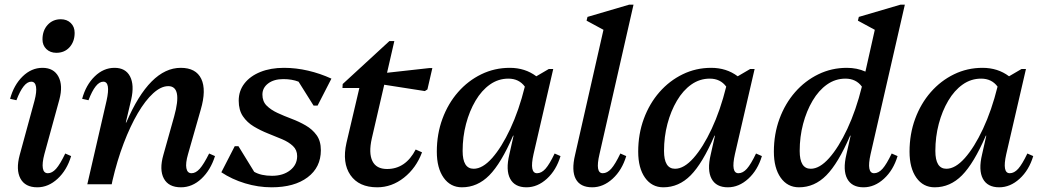

<svg xmlns="http://www.w3.org/2000/svg" viewBox="-20 -785 4445 818"><path d="M139 13Q87 13 67 -24.5Q47 -62 64 -125L127 -356Q137 -394 133.5 -415.5Q130 -437 113 -437Q80 -437 50 -358L23 -364Q39 -423 76.5 -459.5Q114 -496 161 -496Q209 -496 229 -458.5Q249 -421 233 -361L169 -128Q159 -90 162.5 -68.5Q166 -47 184 -47Q202 -47 219 -66Q236 -85 258 -131L283 -120Q265 -60 225.5 -23.5Q186 13 139 13ZM220 -560Q194 -560 177.5 -576Q161 -592 161 -617Q161 -655 183 -679Q205 -703 239 -703Q265 -703 281.5 -687Q298 -671 298 -645Q298 -608 276.5 -584Q255 -560 220 -560Z M352 0 434 -356Q452 -437 420 -437Q387 -437 357 -358L330 -364Q346 -423 383.5 -459.5Q421 -496 468 -496Q515 -496 534 -459.5Q553 -423 539 -361L516 -263H518Q618 -496 750 -496Q815 -496 837.5 -449Q860 -402 835 -317L781 -128Q770 -90 774 -68.5Q778 -47 796 -47Q814 -47 831 -66Q848 -85 871 -131L896 -120Q877 -60 838 -23.5Q799 13 751 13Q698 13 678 -24.5Q658 -62 676 -125L722 -289Q758 -418 697 -418Q666 -418 632.5 -387.5Q599 -357 567 -302.5Q535 -248 507 -174.5Q479 -101 459 -15L456 0Z M1137 13Q1080 13 1024 -4Q968 -21 923 -51L980 -162H996L1063 -53Q1092 -36 1139 -36Q1186 -36 1216 -59.5Q1246 -83 1246 -120Q1246 -146 1228 -163Q1210 -180 1181.5 -192Q1153 -204 1121.5 -216.5Q1090 -229 1061.5 -246Q1033 -263 1015 -289.5Q997 -316 997 -356Q997 -398 1021.5 -429.5Q1046 -461 1089.5 -478.5Q1133 -496 1190 -496Q1241 -496 1292.5 -484Q1344 -472 1392 -450L1333 -335H1316L1252 -437Q1224 -448 1187 -448Q1147 -448 1122.5 -429.5Q1098 -411 1098 -382Q1098 -353 1116 -335Q1134 -317 1162 -304Q1190 -291 1222 -279Q1254 -267 1282.5 -250.5Q1311 -234 1329 -209Q1347 -184 1347 -145Q1347 -72 1290.5 -29.5Q1234 13 1137 13Z M1587 13Q1509 13 1473 -39Q1437 -91 1456 -176L1511 -410H1439L1440 -427L1639 -610H1660L1629 -475L1809 -495H1822L1801 -404L1790 -397L1617 -424L1564 -195Q1550 -133 1566.5 -99Q1583 -65 1629 -65Q1708 -65 1751 -148L1778 -136Q1753 -69 1701 -28Q1649 13 1587 13Z M1948 13Q1899 13 1870 -28Q1841 -69 1841 -139Q1841 -214 1865 -279Q1889 -344 1931.5 -392.5Q1974 -441 2030.5 -468.5Q2087 -496 2152 -496Q2217 -496 2265 -460L2318 -491H2337L2253 -128Q2235 -47 2268 -47Q2287 -47 2304 -66Q2321 -85 2343 -131L2368 -120Q2350 -60 2310 -23.5Q2270 13 2223 13Q2173 13 2153.5 -23.5Q2134 -60 2150 -127L2168 -207H2166Q2115 -89 2064.5 -38Q2014 13 1948 13ZM1951 -142Q1951 -66 1998 -66Q2036 -66 2076.5 -111.5Q2117 -157 2154 -236Q2191 -315 2216 -416Q2191 -450 2146 -450Q2103 -450 2067.5 -425Q2032 -400 2006 -356Q1980 -312 1965.5 -257Q1951 -202 1951 -142Z M2503 13Q2452 13 2433 -22.5Q2414 -58 2430 -125L2551 -658L2479 -697L2483 -713L2660 -765H2679L2534 -128Q2515 -47 2548 -47Q2567 -47 2584 -66Q2601 -85 2623 -131L2648 -120Q2630 -60 2590 -23.5Q2550 13 2503 13Z M2806 13Q2757 13 2728 -28Q2699 -69 2699 -139Q2699 -214 2723 -279Q2747 -344 2789.5 -392.5Q2832 -441 2888.5 -468.5Q2945 -496 3010 -496Q3075 -496 3123 -460L3176 -491H3195L3111 -128Q3093 -47 3126 -47Q3145 -47 3162 -66Q3179 -85 3201 -131L3226 -120Q3208 -60 3168 -23.5Q3128 13 3081 13Q3031 13 3011.5 -23.5Q2992 -60 3008 -127L3026 -207H3024Q2973 -89 2922.5 -38Q2872 13 2806 13ZM2809 -142Q2809 -66 2856 -66Q2894 -66 2934.5 -111.5Q2975 -157 3012 -236Q3049 -315 3074 -416Q3049 -450 3004 -450Q2961 -450 2925.5 -425Q2890 -400 2864 -356Q2838 -312 2823.5 -257Q2809 -202 2809 -142Z M3384 13Q3335 13 3306 -28Q3277 -69 3277 -139Q3277 -214 3301 -279Q3325 -344 3367.5 -392.5Q3410 -441 3466.5 -468.5Q3523 -496 3588 -496Q3631 -496 3667 -480L3707 -658L3635 -697L3639 -713L3816 -765H3835L3689 -128Q3671 -47 3704 -47Q3723 -47 3740 -66Q3757 -85 3779 -131L3804 -120Q3786 -60 3746 -23.5Q3706 13 3659 13Q3609 13 3589.5 -23.5Q3570 -60 3586 -127L3604 -207H3602Q3551 -89 3500.5 -38Q3450 13 3384 13ZM3387 -142Q3387 -66 3434 -66Q3472 -66 3512.5 -111.5Q3553 -157 3590 -236Q3627 -315 3652 -416Q3627 -450 3582 -450Q3539 -450 3503.5 -425Q3468 -400 3442 -356Q3416 -312 3401.5 -257Q3387 -202 3387 -142Z M3962 13Q3913 13 3884 -28Q3855 -69 3855 -139Q3855 -214 3879 -279Q3903 -344 3945.5 -392.5Q3988 -441 4044.5 -468.5Q4101 -496 4166 -496Q4231 -496 4279 -460L4332 -491H4351L4267 -128Q4249 -47 4282 -47Q4301 -47 4318 -66Q4335 -85 4357 -131L4382 -120Q4364 -60 4324 -23.5Q4284 13 4237 13Q4187 13 4167.5 -23.5Q4148 -60 4164 -127L4182 -207H4180Q4129 -89 4078.5 -38Q4028 13 3962 13ZM3965 -142Q3965 -66 4012 -66Q4050 -66 4090.5 -111.5Q4131 -157 4168 -236Q4205 -315 4230 -416Q4205 -450 4160 -450Q4117 -450 4081.5 -425Q4046 -400 4020 -356Q3994 -312 3979.5 -257Q3965 -202 3965 -142Z"/></svg>

Font: Platypi
Style: Italic
Weight: 400
Italic angle: -13°
Designer: David Sargent
Foundry: Bolt Cutter Type
Version: Version 1.200; ttfautohint (v1.8.4.7-5d5b)